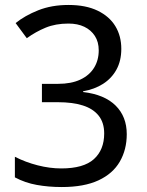

<svg xmlns="http://www.w3.org/2000/svg" viewBox="-20 -744 591 774"><path d="M229 10Q176 10 128.5 1.5Q81 -7 40 -29V-112Q83 -90 132 -77.5Q181 -65 227 -65Q317 -65 358.5 -102.5Q400 -140 400 -206Q400 -250 377.5 -278Q355 -306 313.5 -319Q272 -332 214 -332H149V-406H214Q267 -406 303.5 -423Q340 -440 359 -470.5Q378 -501 378 -541Q378 -575 362.5 -599Q347 -623 320 -636Q293 -649 256 -649Q204 -649 164 -632.5Q124 -616 88 -590L43 -651Q80 -681 134 -702.5Q188 -724 256 -724Q326 -724 373.5 -701Q421 -678 445 -638.5Q469 -599 469 -547Q469 -499 449.5 -463.5Q430 -428 395.5 -406Q361 -384 315 -376V-373Q401 -363 446 -318.5Q491 -274 491 -203Q491 -141 463 -92.5Q435 -44 377 -17Q319 10 229 10Z"/></svg>

Font: ukannada05
Style: Book
Weight: 400
Designer: Jelle Bosma - Monotype Design Team
Foundry: Monotype Imaging Inc.
Version: Version 2.003